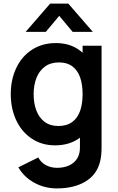

<svg xmlns="http://www.w3.org/2000/svg" viewBox="-20 -795 656 1070"><path d="M122.9 -617.5 259.6 -775H360.6L497.2 -617.5H384.8L310.1 -706.7L235.4 -617.5ZM296.8 255Q229.2 255 171.5 223.6Q113.8 192.2 82.3 137.5L193.5 82.5Q208.2 110.8 236.2 125.5Q264.3 140.3 297.7 140.3Q335.8 140.3 364.9 127.1Q394 113.9 410.2 88.1Q426.3 62.2 425.5 24.2V-129.7H440.3V-540H546V25.8Q546 70.5 538.5 102.2Q520.7 178.2 456.4 216.6Q392.1 255 296.8 255ZM286.7 15Q213.4 15 157.3 -22.2Q101.2 -59.4 70.6 -124.4Q40 -189.4 40 -270.2Q40 -351.9 71 -416.8Q101.9 -481.8 159 -518.4Q216.1 -555 291.2 -555Q365.9 -555 419 -518.1Q472.2 -481.2 499.3 -416.8Q526.5 -352.3 526.5 -270.2Q526.5 -187.8 499 -123.3Q471.4 -58.8 417.3 -21.9Q363.2 15 286.7 15ZM305 -92.8Q351.9 -92.8 382 -114.8Q412.2 -136.7 426.2 -176.3Q440.3 -215.9 440.3 -270.2Q440.3 -324.2 426.5 -363.7Q412.6 -403.2 383.3 -425.2Q354 -447.2 309.2 -447.2Q262.1 -447.2 230.4 -423.9Q198.7 -400.6 183.1 -360.6Q167.5 -320.7 167.5 -270.2Q167.5 -219.2 182.6 -179.2Q197.7 -139.2 228.5 -116Q259.4 -92.8 305 -92.8Z"/></svg>

Font: Manrope
Style: Regular
Weight: 400
Designer: Mikhail Sharanda
Foundry: Mikhail Sharanda
Version: Version 4.503